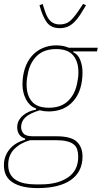

<svg xmlns="http://www.w3.org/2000/svg" viewBox="-34 -750 520 982"><path d="M388 51Q388 128 329 170Q270 212 158 212Q77 212 31.5 183.5Q-14 155 -14 95Q-14 49 14.5 14Q43 -21 94 -35L95 -41Q54 -54 54 -100Q54 -118 62 -133Q70 -148 83.5 -159.5Q97 -171 114 -178.5Q131 -186 150 -189L151 -195Q133 -201 120 -213.5Q107 -226 98.5 -242.5Q90 -259 85.5 -278.5Q81 -298 81 -317Q81 -363 93.5 -400.5Q106 -438 129 -464Q152 -490 184 -504Q216 -518 254 -518Q274 -518 290 -514.5Q306 -511 317 -506H466L462 -487H341L340 -483Q365 -473 376.5 -443Q388 -413 388 -381Q388 -287 341.5 -233.5Q295 -180 214 -180Q191 -180 169 -186Q116 -170 95 -149Q74 -128 74 -100Q74 -82 86 -67.5Q98 -53 134 -53H255Q329 -53 358.5 -25.5Q388 2 388 51ZM216 -199Q279 -199 315 -234.5Q351 -270 361 -327Q366 -353 366.5 -364Q367 -375 367 -381Q367 -435 340 -467Q313 -499 253 -499Q190 -499 154 -463.5Q118 -428 108 -371Q103 -345 102.5 -334Q102 -323 102 -317Q102 -263 129 -231Q156 -199 216 -199ZM366 52Q366 31 361 15Q356 -1 343 -11.5Q330 -22 307.5 -27.5Q285 -33 251 -33H120Q70 -19 39 12.5Q8 44 8 93Q8 122 19 141Q30 160 49 171.5Q68 183 93 188Q118 193 146 193H176Q261 193 313.5 157.5Q366 122 366 52ZM271 -606Q227 -606 205 -636.5Q183 -667 168 -723L184 -730L196 -693Q208 -656 226 -640.5Q244 -625 271 -625Q302 -625 321.5 -640.5Q341 -656 367 -694L391 -730L406 -723Q390 -696 376 -674.5Q362 -653 346.5 -637.5Q331 -622 313 -614Q295 -606 271 -606Z"/></svg>

Font: IBM Plex Sans Cond Thin
Style: Italic
Weight: 100
Width: 3
Italic angle: -11°
Designer: Mike Abbink, Paul van der Laan, Pieter van Rosmalen
Foundry: Bold Monday
Version: Version 1.3